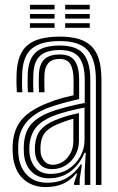

<svg xmlns="http://www.w3.org/2000/svg" viewBox="-20 -759 485 788"><path d="M373.5 0V-432.4Q373.5 -513.4 340.4 -551.9Q307.4 -590.4 225.1 -590.4Q149.1 -590.4 111.6 -560.4Q74.1 -530.4 71 -457.1Q70.3 -438 70.4 -419Q70.4 -400 71.8 -380.4H49.1Q47.6 -401.7 47.5 -419.2Q47.3 -436.7 48.1 -458Q51.5 -539.2 93.2 -573.9Q134.8 -608.7 225.1 -608.7Q288.9 -608.7 326.4 -589.7Q363.9 -570.6 380.2 -531.6Q396.4 -492.6 396.4 -432.4V0ZM187.8 -45.3Q230 -45.3 261.2 -65.5Q292.4 -85.8 309.7 -117.5Q327 -149.2 327 -183.1V-317.5Q294.8 -311.8 257.7 -302Q220.7 -292.3 196.3 -282.4Q150.5 -263.5 128 -236.1Q105.5 -208.7 100.7 -162.9Q100 -154.1 100.2 -145.4Q100.3 -136.7 101.1 -129.1Q105.8 -91.6 127.6 -68.4Q149.4 -45.3 187.8 -45.3ZM193.1 -64.9Q162.5 -64.9 144.5 -84Q126.6 -103 123.8 -131.3Q123.1 -139.5 123.1 -147.1Q123 -154.6 123.5 -161.9Q126.8 -201.5 146.1 -225Q165.3 -248.6 203.9 -264.7Q229.5 -275.3 252.7 -282.2Q275.9 -289.1 304 -294.8V-181.3Q304 -149.8 289.7 -123.3Q275.4 -96.8 250.4 -80.9Q225.4 -64.9 193.1 -64.9ZM196.1 -82.8Q219.6 -82.8 238.8 -95.8Q258 -108.7 269.5 -130.6Q281.1 -152.5 281.1 -179.4V-271.8Q264.1 -267.1 247.1 -261.1Q230.1 -255.1 211.7 -247.2Q178.4 -232.5 163.4 -212.9Q148.4 -193.2 146.4 -160.7Q145.9 -152.3 146.1 -145.6Q146.3 -139 146.8 -133.1Q148.7 -113.7 161.5 -98.3Q174.2 -82.8 196.1 -82.8ZM167.4 8.8Q110.6 8.8 74.4 -25.5Q38.2 -59.7 32.6 -123.8Q31.6 -135.9 31.6 -147.4Q31.5 -158.8 32.3 -170.6Q37.1 -230.9 69.9 -269.1Q102.8 -307.3 173 -335.2Q189.5 -341.9 205.5 -347.4Q221.4 -352.8 239.9 -357.8Q258.4 -362.9 281.9 -368.1V-432.5Q281.9 -471.9 269.4 -494.5Q257 -517.1 225.1 -517.1Q193.4 -517.1 178.6 -500.3Q163.8 -483.5 162.4 -452.4Q162.1 -443.2 161.9 -422.5Q161.8 -401.8 162.7 -380.4H140Q139 -402.8 139.1 -422.1Q139.3 -441.5 139.7 -454.5Q141.4 -495.1 161.7 -515.2Q182 -535.4 225.1 -535.4Q270.2 -535.4 287.5 -508.5Q304.8 -481.5 304.8 -432.5V-352.4Q272.5 -345.1 239.7 -336.1Q207 -327.2 180.9 -317.8Q121.4 -295.9 89.7 -258.5Q57.9 -221.2 55.1 -168.8Q54.7 -158.9 54.6 -147.5Q54.5 -136 55.4 -125.7Q59.8 -72.6 90.9 -40.9Q121.9 -9.1 174 -9.1Q220.8 -9.1 254.5 -28.8Q288.2 -48.6 311 -83.8H316.2L307 -21.9V0H284.3L283.9 -7.1L296.8 -46.9H292.5Q268.8 -17.9 238.1 -4.5Q207.5 8.8 167.4 8.8ZM327.7 0.1V-58.3L331.9 -131.9H326.6Q307.1 -83.7 269.4 -55.4Q231.7 -27.1 180.2 -27.3Q137.6 -27.4 109.9 -54.1Q82.2 -80.7 78.3 -127.3Q77.6 -136.6 77.5 -147.1Q77.5 -157.6 78 -166.9Q81.8 -219.5 108.5 -249.8Q135.1 -280 188.7 -300.1Q205.3 -306.4 229.3 -313.2Q253.3 -320.1 279.3 -326.2Q305.2 -332.3 327.8 -336.3V-432.4Q327.8 -491.8 305.4 -522.7Q283 -553.7 225.1 -553.7Q171.6 -553.7 145.3 -530.7Q118.9 -507.6 116.8 -455Q116.3 -440.3 116.1 -420.7Q116 -401.1 117.3 -380.4H94.6Q93.3 -401 93.3 -420.7Q93.2 -440.4 93.8 -455.4Q96.4 -516.9 127.2 -544.5Q158 -572.1 225.1 -572.1Q294.7 -572.1 322.6 -537.6Q350.6 -503.1 350.6 -432.4V0.1ZM247.5 -720.4V-739.2H348.4V-720.4ZM102.9 -645V-663.8H203.9V-645ZM102.9 -682.7V-701.5H203.9V-682.7ZM102.9 -720.4V-739.2H203.9V-720.4ZM247.5 -645V-663.8H348.4V-645ZM247.5 -682.7V-701.5H348.4V-682.7Z"/></svg>

Font: Big Shoulders Inline Text Thin
Style: Regular
Weight: 100
Designer: Patric King
Foundry: XO Type Co
Version: Version 2.002